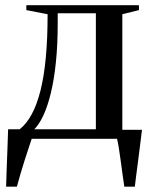

<svg xmlns="http://www.w3.org/2000/svg" viewBox="-20 -522 572 722"><path d="M44 0V-31L54 -36Q79.5 -56 99 -91.8Q118.5 -127.5 132 -180.5Q145.5 -233.5 152.2 -305Q159 -376.5 159 -468.5L79 -484V-502.5H502.5V-484L440 -468.5V0ZM109 -36H340.5V-472H197V-434Q197 -354 190.2 -288.2Q183.5 -222.5 171.2 -172.2Q159 -122 143 -87.8Q127 -53.5 109 -36ZM3 180Q4 146 5.2 110.2Q6.5 74.5 8 37.8Q9.5 1 10.5 -36H134.5L100 -2.5Q96 9.5 89 30.8Q82 52 73.5 78.2Q65 104.5 57.2 131.2Q49.5 158 43.5 180ZM447.5 180Q444 157.5 440.5 131.5Q437 105.5 433.5 79.8Q430 54 426.5 32.2Q423 10.5 419.5 -2.5L394 -34H514Q511.5 -14 508.8 7.8Q506 29.5 503.2 52.2Q500.5 75 497.5 97.2Q494.5 119.5 491.8 140.5Q489 161.5 487 180Z"/></svg>

Font: Merriweather 144pt
Style: Regular
Weight: 400
Version: Version 2.100